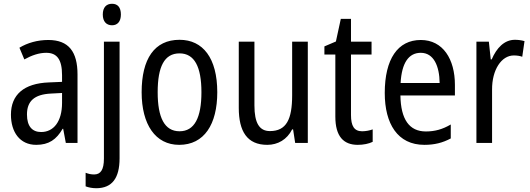

<svg xmlns="http://www.w3.org/2000/svg" viewBox="-20 -758 2812 1018"><path d="M236 -546C179 -546 126 -531 83 -505L109 -443C149 -465 187 -478 225 -478C282 -478 309 -443 309 -359V-324L239 -321C107 -316 38 -256 38 -150C38 -58 85 10 172 10C239 10 279 -18 312 -75H315L329 0H391V-363C391 -483 345 -546 236 -546ZM252 -262 309 -265V-213C309 -113 264 -58 198 -58C152 -58 123 -87 123 -151C123 -220 160 -258 252 -262Z M525 -681C525 -644 544 -624 574 -624C603 -624 621 -644 621 -681C621 -719 604 -738 574 -738C544 -738 525 -719 525 -681ZM492 240C574 239 614 187 614 81V-537H531V83C531 143 513 167 479 167C463 167 449 164 434 158V230C450 236 468 240 492 240Z M1132 -269C1132 -450 1056 -547 932 -547C799 -547 731 -446 731 -269C731 -98 804 10 930 10C1063 10 1132 -99 1132 -269ZM816 -269C816 -404 851 -475 932 -475C1011 -475 1048 -404 1048 -269C1048 -134 1011 -62 932 -62C852 -62 816 -135 816 -269Z M1612 -537H1529V-253C1529 -126 1499 -63 1411 -63C1355 -63 1329 -106 1329 -199V-537H1246V-186C1246 -62 1290 10 1397 10C1453 10 1502 -18 1529 -72H1534L1545 0H1612Z M1900 -62C1858 -62 1841 -90 1841 -148V-469H1950V-537H1841V-658H1787L1761 -538L1700 -512V-469H1758V-140C1758 -34 1802 10 1877 10C1907 10 1936 4 1956 -6V-72C1940 -66 1919 -62 1900 -62Z M2211 -546C2089 -546 2020 -445 2020 -265C2020 -102 2088 10 2230 10C2284 10 2327 -1 2370 -24V-98C2326 -72 2285 -61 2238 -61C2150 -61 2105 -125 2103 -252H2392V-308C2392 -444 2329 -546 2211 -546ZM2211 -478C2280 -478 2310 -407 2311 -318H2104C2110 -425 2147 -478 2211 -478Z M2710 -547C2654 -547 2613 -504 2587 -443H2582L2572 -537H2506V0H2589V-282C2588 -388 2639 -464 2704 -464C2720 -464 2736 -462 2749 -457L2761 -540C2744 -545 2726 -547 2710 -547Z"/></svg>

Font: Noto Sans Ethiopic Condensed
Style: Regular
Weight: 400
Width: 3
Designer: Monotype Design Team
Foundry: Monotype Imaging Inc.
Version: Version 2.102